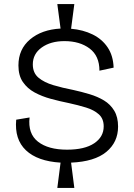

<svg xmlns="http://www.w3.org/2000/svg" viewBox="-20 -802 661 948"><path d="M263 126 279 1Q165 -6 108 -60Q51 -114 60 -211L126 -222Q117 -142 167.5 -102.5Q218 -63 311 -63Q398 -63 445 -94.5Q492 -126 492 -178Q492 -216 468 -237.5Q444 -259 405 -271Q366 -283 320 -293Q275 -302 231 -314Q187 -326 151 -345.5Q115 -365 93 -397Q71 -429 71 -479Q71 -559 128.5 -607.5Q186 -656 279 -661L263 -782H347L331 -660Q390 -655 437 -632Q484 -609 511.5 -568Q539 -527 541 -468L471 -453Q471 -526 422.5 -562.5Q374 -599 298 -599Q230 -599 186 -567.5Q142 -536 142 -484Q142 -442 170 -418.5Q198 -395 243.5 -381.5Q289 -368 341 -358Q382 -349 422 -337Q462 -325 493.5 -306Q525 -287 544 -255.5Q563 -224 563 -177Q563 -100 505 -52Q447 -4 331 1L347 126Z"/></svg>

Font: Bricolage Grotesque 10pt Light
Style: Regular
Weight: 300
Designer: Mathieu Triay
Foundry: Atelier Triay
Version: Version 1.000; ttfautohint (v1.8.4.7-5d5b);gftools[0.9.32]